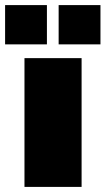

<svg xmlns="http://www.w3.org/2000/svg" viewBox="-68 -733 414 753"><path d="M28 0V-505H252V0ZM162 -559V-713H326V-559ZM-48 -559V-713H116V-559Z"/></svg>

Font: Titillium Web
Style: Black
Weight: 900
Version: Version 1.001;PS 35.000;hotconv 1.0.70;makeotf.lib2.5.55311